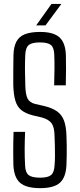

<svg xmlns="http://www.w3.org/2000/svg" viewBox="-20 -972 414 998"><path d="M189 6Q116 6 84 -22.2Q52 -50.5 49.5 -116.5Q49 -148 48.8 -174.2Q48.5 -200.5 49 -227.2Q49.5 -254 50.5 -286.5H110.5Q108.5 -240.5 108.2 -198.2Q108 -156 110.5 -111Q112 -75.5 128.8 -62Q145.5 -48.5 188.5 -48.5Q229 -48.5 245.2 -62Q261.5 -75.5 263.5 -111Q265.5 -134 265.8 -161.2Q266 -188.5 265.2 -215.5Q264.5 -242.5 263.5 -265.5Q263 -310.5 248.2 -331Q233.5 -351.5 197 -361.5L150 -372.5Q112 -382.5 90.5 -400Q69 -417.5 59.8 -448.8Q50.5 -480 49 -530Q48.5 -565 49 -604.8Q49.5 -644.5 50 -685Q51 -728.5 65 -755.2Q79 -782 109.2 -794Q139.5 -806 188.5 -806Q258 -806 289.2 -777.8Q320.5 -749.5 322.5 -684Q323.5 -650 323.2 -611.2Q323 -572.5 322 -528.5H261.5Q263 -577 263.2 -615.2Q263.5 -653.5 262 -689.5Q260.5 -725 244.5 -738.2Q228.5 -751.5 187.5 -751.5Q146 -751.5 129.8 -738.2Q113.5 -725 111.5 -689.5Q109.5 -648 109.8 -610.2Q110 -572.5 111.5 -530Q112.5 -481 123.2 -460Q134 -439 161.5 -432L207 -421.5Q251.5 -411 276.8 -393Q302 -375 313 -344.5Q324 -314 325.5 -265.5Q326.5 -242 326.8 -216.2Q327 -190.5 326.8 -164.8Q326.5 -139 325.5 -116.5Q323 -50.5 291.5 -22.2Q260 6 189 6ZM168 -840 247.5 -951.5H299L216.5 -840Z"/></svg>

Font: Big Shoulders Text Thin Light
Style: Regular
Weight: 300
Version: Version 2.002